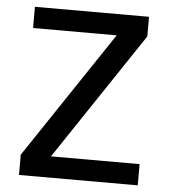

<svg xmlns="http://www.w3.org/2000/svg" viewBox="-50 -720 684 766"><g transform="rotate(5 292.0 -337.0)"><path d="M516.1 -673.8H59.1V-588.9H394L54.2 -81.1V0H529.8V-85H174.8L516.1 -595.2Z"/></g></svg>

Font: FAU Chimera Medium
Style: Regular
Weight: 500
Version: Version 1.002;hotconv 1.0.117;makeotfexe 2.5.65602